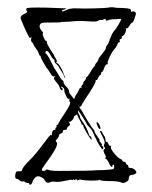

<svg xmlns="http://www.w3.org/2000/svg" viewBox="-20 -752 417 528"><path d="M284 -732H291Q299 -730 319 -730Q334 -729 337.5 -727.5Q341 -726 340 -721Q340 -718 343 -720Q348 -722 351.5 -719Q355 -716 353 -711Q347 -690 344 -690Q341 -690 336 -681Q330 -672 327 -674Q325 -675 326 -673Q328 -670 324.5 -662Q321 -654 317 -653Q313 -651 315 -649Q317 -647 312 -645Q308 -643 309 -640Q311 -636 308 -636Q305 -636 302 -628Q299 -621 294 -616Q289 -611 282 -596.5Q275 -582 276 -579Q278 -575 274 -575Q270 -575 266 -564Q263 -554 260 -554Q258 -554 258 -550Q258 -546 256 -546Q254 -546 250 -538Q247 -530 244 -532Q242 -533 243 -531Q246 -526 214 -479Q203 -462 204 -461Q203 -460 201 -459Q197 -459 200 -454Q201 -453 202 -452Q204 -450 206 -446L208 -442Q209 -439 221.5 -419Q234 -399 237 -396Q240 -393 240 -390Q240 -388 247 -378Q255 -367 254 -366Q252 -364 257 -360Q262 -354 260 -352Q258 -350 262 -350Q264 -350 264 -346Q264 -336 257 -347Q256 -349 255 -350Q253 -353 249.5 -359Q246 -365 245 -368Q241 -375 236 -387Q233 -395 226 -402Q219 -409 219 -410Q219 -411 213 -421Q207 -431 201 -440L195 -448Q194 -447 194.5 -444.5Q195 -442 196 -440Q200 -434 200 -430Q200 -428 204 -422Q218 -403 224 -384Q226 -377 229 -377Q230 -377 232 -371Q233 -368 232.5 -368Q232 -368 230 -369Q227 -372 218 -387.5Q209 -403 209 -406Q209 -409 206 -409Q204 -409 204 -412Q204 -414 198 -424Q192 -435 193 -436L191 -437Q190 -437 189 -436Q183 -432 183 -430Q183 -426 178 -421Q173 -416 170 -417Q168 -418 168 -417.5Q168 -417 170 -415Q175 -410 170 -406Q164 -402 164 -398Q164 -395 159 -395Q153 -395 153 -391Q153 -387 148 -385Q142 -383 142 -379Q142 -375 137 -370Q132 -365 134 -363Q137 -360 137 -357Q137 -344 106 -303Q95 -288 95 -285Q95 -282 99.5 -282Q104 -282 106 -285Q107 -287 113 -285Q117 -282 145 -282Q228 -282 248 -284Q265 -284 275 -285Q288 -286 291 -287Q294 -288 294 -293Q294 -299 292 -299Q289 -299 289 -296Q289 -287 280 -302Q280 -304 279 -305Q274 -315 271 -315Q270 -315 269.5 -316Q269 -317 270 -318Q273 -321 267 -330Q263 -339 266 -341Q271 -343 267 -348Q264 -352 267 -356Q270 -361 263 -374L255 -390Q255 -394 259 -391Q261 -389 261 -388Q261 -386 266 -379Q270 -374 270 -367Q270 -362 273 -362Q276 -362 278 -356Q282 -349 284 -351Q285 -352 285.5 -351Q286 -350 285 -349Q283 -344 293.5 -331Q304 -318 311 -315Q316 -313 316 -311Q316 -308 322 -307Q327 -305 327 -303Q325 -301 330 -299Q333 -298 333 -293Q333 -290 340 -290Q346 -290 352 -284Q358 -277 352 -274Q348 -271 343 -271Q334 -271 334 -260Q334 -255 326 -251Q318 -247 314 -250Q306 -254 283 -254Q260 -254 254 -257Q251 -258 252 -257Q253 -256 241 -255.5Q229 -255 216 -256Q203 -257 202 -258Q201 -259 196 -257Q191 -254 191 -258Q191 -261 187 -258Q183 -255 182 -259Q181 -262 181 -259Q181 -258 180 -257Q179 -256 178 -257Q176 -259 160 -255Q143 -251 133 -252Q121 -254 116 -250Q110 -248 106 -252Q102 -256 102 -258Q102 -260 93 -265Q83 -270 77 -264Q71 -258 69 -251Q67 -244 62 -244Q60 -245 60 -247Q60 -249 55 -249Q51 -249 48 -252Q46 -254 42 -253Q38 -252 34 -256Q30 -260 27 -260Q19 -260 23 -276Q24 -282 33 -281Q41 -280 41 -285Q41 -291 63 -313Q76 -325 105 -364Q109 -370 112 -373.5Q115 -377 117 -379Q119 -381 120 -381Q121 -381 122 -380H123Q122 -383 123 -387Q124 -391 126.5 -393.5Q129 -396 130 -395Q132 -393 132 -395Q132 -401 135 -402Q136 -403 136 -405Q134 -409 138 -409Q140 -409 142 -415Q143 -418 159 -442Q177 -469 172 -472Q170 -474 171 -479Q170 -481 170 -481Q167 -477 162 -488Q157 -498 157 -502Q158 -509 151 -513Q149 -514 148 -513Q147 -511 149 -511Q152 -511 152 -506Q152 -501 148 -505Q144 -509 144 -511Q144 -513 142 -517Q130 -532 128.5 -535Q127 -538 130 -540Q132 -542 132 -542.5Q132 -543 129 -542Q124 -540 119 -550Q113 -560 112 -561Q109 -563 100.5 -578Q92 -593 92 -595Q92 -599 90 -599Q88 -599 86 -606Q85 -611 78 -620Q72 -628 72 -630Q72 -632 68 -636Q64 -639 66 -647Q67 -651 66.5 -651Q66 -651 65 -649L62 -647Q53 -661 38 -698Q33 -708 49 -715Q57 -718 54 -722Q51 -725 53 -729Q54 -732 108 -731L162 -729Q162 -727 154 -725Q148 -723 151 -721Q154 -720 164 -725Q175 -730 191 -729Q209 -728 241 -729Q273 -730 278 -731Q280 -732 284 -732ZM311 -700H307Q304 -699 291 -699Q285 -699 276 -696Q271 -694 271 -697Q271 -700 267 -700Q266 -700 264.5 -699Q263 -698 264 -697H259Q253 -698 250 -695Q247 -692 229 -693Q207 -695 188 -694Q168 -692 159 -692Q147 -692 147 -691Q147 -690 109 -690Q94 -690 92 -687Q85 -679 94 -668Q100 -662 98 -661Q96 -659 100 -649.5Q104 -640 106 -640Q109 -640 109 -635Q109 -631 119 -615Q121 -612 123.5 -608Q126 -604 128 -602L129 -599Q129 -597 134 -590Q138 -583 136 -582Q132 -580 138 -578Q143 -576 153 -555L160 -536Q156 -540 156 -542Q156 -546 149 -556Q142 -566 142 -568Q142 -569 135 -576Q128 -581 130 -587Q129 -588 129 -589Q128 -588 125.5 -590.5Q123 -593 118 -602Q111 -615 106 -611Q105 -610 105 -608Q105 -604 107 -604Q108 -604 115 -593Q119 -585 122 -579Q125 -573 126.5 -570Q128 -567 129 -565Q130 -563 131 -562Q134 -558 146 -538Q150 -532 152 -531Q155 -530 155 -525Q155 -521 162 -514Q170 -506 170 -501Q170 -496 173 -493Q176 -490 180 -484Q184 -478 185 -482Q188 -490 189 -491Q193 -495 196 -503Q199 -511 203 -511Q206 -511 204 -513Q202 -514 206 -518Q210 -522 209 -524Q208 -525 212 -529Q216 -533 216 -536Q216 -540 218 -540Q220 -540 227 -551Q228 -553 230.5 -557Q233 -561 235 -564Q237 -567 238 -568Q243 -573 242 -573Q241 -573 242 -575Q243 -577 246 -580Q251 -587 251 -590Q251 -592 261 -604Q271 -616 271 -619Q271 -624 273 -626Q278 -630 282 -644Q288 -660 293 -666Q298 -671 305.5 -683.5Q313 -696 313 -699Q313 -700 311 -700ZM247 -416Q249 -416 252 -411Q255 -406 256 -402Q257 -398 255 -397Q252 -397 248 -406Q247 -409 246 -411.5Q245 -414 245.5 -415Q246 -416 247 -416Z"/></svg>

Font: Strokes
Style: Regular
Weight: 400
Version: Version 1.0